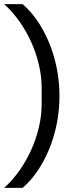

<svg xmlns="http://www.w3.org/2000/svg" viewBox="-26 -780 384 936"><path d="M264 -312C264 -506 183 -676 84 -760H-6C102 -664 177 -499 177 -353V-271C177 -125 102 40 -6 136H84C183 52 264 -118 264 -312Z"/></svg>

Font: IBM Plex Thai Looped Text
Style: Regular
Weight: 450
Designer: Mike Abbink, Paul van der Laan, Pieter van Rosmalen, Ben Mitchell, Mark Frömberg
Foundry: Bold Monday
Version: Version 1.0